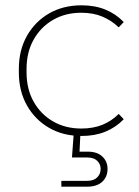

<svg xmlns="http://www.w3.org/2000/svg" viewBox="-20 -502 523 723"><path d="M287 10Q218 10 165 -20.5Q112 -51 81.5 -105Q51 -159 51 -229V-243Q51 -313 81.5 -367Q112 -421 165 -451.5Q218 -482 287 -482Q337 -482 376.5 -466Q416 -450 446 -419L427 -399Q400 -425 365.5 -439.5Q331 -454 286 -454Q226 -454 179.5 -427Q133 -400 106.5 -352.5Q80 -305 80 -243V-229Q80 -167 106.5 -119.5Q133 -72 179.5 -45Q226 -18 286 -18Q331 -18 365.5 -32Q400 -46 427 -73L446 -53Q416 -22 376.5 -6Q337 10 287 10ZM308 201H211V179H308Q333 179 346 166Q359 153 359 134Q359 116 346 103.5Q333 91 308 91H251L258 -4H283L279 79L268 69H310Q346 69 365.5 87.5Q385 106 385 134Q385 164 365 182.5Q345 201 308 201Z"/></svg>

Font: SUSE Thin
Style: Regular
Weight: 250
Designer: Rene Bieder
Foundry: SUSE
Version: Version 1.000